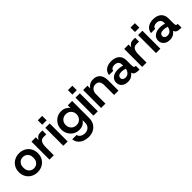

<svg xmlns="http://www.w3.org/2000/svg" viewBox="268 -2109 3747 3747"><g transform="rotate(-45 2141.5 -236.0)"><path d="M288 12Q214 12 154.5 -20.5Q95 -53 60 -112Q25 -171 25 -248Q25 -326 60 -384.5Q95 -443 155 -475.5Q215 -508 288 -508Q363 -508 422 -475.5Q481 -443 516 -384.5Q551 -326 551 -248Q551 -171 516 -112Q481 -53 421.5 -20.5Q362 12 288 12ZM288 -92Q326 -92 357.5 -109.5Q389 -127 408 -161.5Q427 -196 427 -248Q427 -300 408 -334.5Q389 -369 357.5 -386.5Q326 -404 289 -404Q251 -404 219 -386.5Q187 -369 168 -334.5Q149 -300 149 -248Q149 -196 168 -161.5Q187 -127 218.5 -109.5Q250 -92 288 -92Z M621 0V-496H741V-420Q760 -457 790 -478.5Q820 -500 859 -500H926V-393H847Q812 -393 788.5 -374.5Q765 -356 753 -317.5Q741 -279 741 -221V0Z M1003 0V-496H1123V0ZM1003 -581V-704H1124V-581Z M1480 232Q1416 232 1359 211Q1302 190 1263 146Q1224 102 1215 34H1334Q1345 77 1384 102.5Q1423 128 1478 128Q1517 128 1550.5 111.5Q1584 95 1603.5 61Q1623 27 1623 -25V-89Q1608 -64 1584 -43Q1560 -22 1526 -9Q1492 4 1448 4Q1378 4 1321.5 -29.5Q1265 -63 1232 -121.5Q1199 -180 1199 -253Q1199 -325 1232 -383Q1265 -441 1321.5 -474.5Q1378 -508 1449 -508Q1508 -508 1553 -483.5Q1598 -459 1623 -422V-496H1743V-30Q1743 55 1707.5 113.5Q1672 172 1612.5 202Q1553 232 1480 232ZM1472 -100Q1516 -100 1549.5 -120Q1583 -140 1602.5 -174.5Q1622 -209 1622 -252Q1622 -296 1602.5 -330Q1583 -364 1549.5 -383.5Q1516 -403 1472 -403Q1428 -403 1394 -383.5Q1360 -364 1341 -330.5Q1322 -297 1322 -253Q1322 -209 1341 -174.5Q1360 -140 1394 -120Q1428 -100 1472 -100Z M1835 0V-496H1955V0ZM1835 -581V-704H1956V-581Z M2046 0V-496H2166V-419Q2191 -460 2233.5 -484Q2276 -508 2331 -508Q2423 -508 2474 -450.5Q2525 -393 2525 -282V0H2405V-270Q2405 -337 2377.5 -371.5Q2350 -406 2294 -406Q2239 -406 2202.5 -367Q2166 -328 2166 -256V0Z M2782 12Q2725 12 2685 -8.5Q2645 -29 2624 -63Q2603 -97 2603 -137Q2603 -215 2659.5 -258Q2716 -301 2808 -301Q2850 -301 2882.5 -294.5Q2915 -288 2935 -282V-305Q2935 -360 2904.5 -386Q2874 -412 2825 -412Q2789 -412 2761 -397.5Q2733 -383 2725 -345H2611Q2617 -399 2647 -435Q2677 -471 2723.5 -489.5Q2770 -508 2825 -508Q2934 -508 2994.5 -454.5Q3055 -401 3055 -305V-184Q3055 -146 3059.5 -128.5Q3064 -111 3074.5 -106.5Q3085 -102 3102 -102H3107V0H3080Q3029 0 2994.5 -14.5Q2960 -29 2946 -72Q2921 -36 2880 -12Q2839 12 2782 12ZM2808 -81Q2843 -81 2868 -97.5Q2893 -114 2908.5 -141.5Q2924 -169 2929 -202Q2908 -208 2879 -214Q2850 -220 2820 -220Q2775 -220 2749.5 -200Q2724 -180 2724 -146Q2724 -118 2746.5 -99.5Q2769 -81 2808 -81Z M3180 0V-496H3300V-420Q3319 -457 3349 -478.5Q3379 -500 3418 -500H3485V-393H3406Q3371 -393 3347.5 -374.5Q3324 -356 3312 -317.5Q3300 -279 3300 -221V0Z M3562 0V-496H3682V0ZM3562 -581V-704H3683V-581Z M3940 12Q3883 12 3843 -8.5Q3803 -29 3782 -63Q3761 -97 3761 -137Q3761 -215 3817.5 -258Q3874 -301 3966 -301Q4008 -301 4040.5 -294.5Q4073 -288 4093 -282V-305Q4093 -360 4062.5 -386Q4032 -412 3983 -412Q3947 -412 3919 -397.5Q3891 -383 3883 -345H3769Q3775 -399 3805 -435Q3835 -471 3881.5 -489.5Q3928 -508 3983 -508Q4092 -508 4152.5 -454.5Q4213 -401 4213 -305V-184Q4213 -146 4217.5 -128.5Q4222 -111 4232.5 -106.5Q4243 -102 4260 -102H4265V0H4238Q4187 0 4152.5 -14.5Q4118 -29 4104 -72Q4079 -36 4038 -12Q3997 12 3940 12ZM3966 -81Q4001 -81 4026 -97.5Q4051 -114 4066.5 -141.5Q4082 -169 4087 -202Q4066 -208 4037 -214Q4008 -220 3978 -220Q3933 -220 3907.5 -200Q3882 -180 3882 -146Q3882 -118 3904.5 -99.5Q3927 -81 3966 -81Z"/></g></svg>

Font: Host Grotesk SemiBold
Style: Regular
Weight: 600
Designer: Doukan Karapınar
Foundry: Element Type
Version: Version 1.003